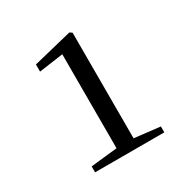

<svg xmlns="http://www.w3.org/2000/svg" viewBox="-111 -994 606 625"><g transform="rotate(-30 192.5 -682.0)"><path d="M73.2 -463.4V-485.6L178.1 -497H234.1L333.4 -485.6V-463.4ZM172.9 -463.4V-849.6L82 -836.8V-863.7L228.3 -899.6L237.1 -893.6V-463.4Z"/></g></svg>

Font: Noto Serif SC ExtraLight
Style: Regular
Weight: 200
Designer: Ryoko NISHIZUKA 西塚涼子 (kana & ideographs); Frank Grießhammer (Latin, Greek & Cyrillic); Wenlong ZHANG 张文龙 (bopomofo); San
Foundry: Adobe
Version: Version 2.002-H1;hotconv 1.1.0;makeotfexe 2.6.0